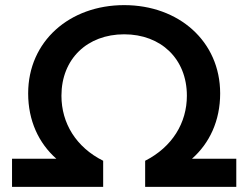

<svg xmlns="http://www.w3.org/2000/svg" viewBox="-20 -730 970 750"><path d="M27 0H383V-102C277 -155 220 -249 220 -356C220 -500 321 -596 465 -596C609 -596 710 -500 710 -356C710 -250 653 -156 547 -102V0H903V-110H730C799 -171 840 -259 840 -365C840 -569 678 -710 465 -710C252 -710 90 -569 90 -365C90 -259 131 -171 200 -110H27Z"/></svg>

Font: Chess Sans SemiBold
Style: Regular
Weight: 600
Designer: Wolf Bōese
Foundry: Wolf Bōese
Version: Version 7.223;Glyphs 3.3 (3306)